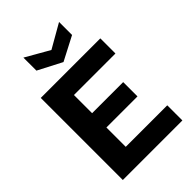

<svg xmlns="http://www.w3.org/2000/svg" viewBox="-273 -1052 1158 1158"><g transform="rotate(-45 305.5 -473.0)"><path d="M464 -946V-835L312 -756L160 -835V-946L312 -859ZM570 -571H216V-416H481V-294H216V-129H570V0H62V-700H570Z"/></g></svg>

Font: Albert Sans ExtraBold
Style: Regular
Weight: 800
Designer: Andreas Rasmussen
Foundry: a.Foundry
Version: Version 1.025